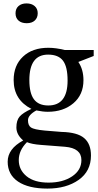

<svg xmlns="http://www.w3.org/2000/svg" viewBox="-20 -776 575 1125"><path d="M138 57Q90 105 90 162Q90 219 135.5 256.5Q181 294 264.5 294Q348 294 402.5 257.5Q457 221 457 162Q457 92 361 84L219 73Q166 69 138 57ZM262 -456Q152 -456 152 -307Q152 -230 179 -194Q206 -158 263 -158Q376 -158 376 -304Q376 -385 349 -420.5Q322 -456 262 -456ZM529 -483V-448L439 -413Q469 -369 469 -306Q469 -221 410 -171Q351 -121 260 -121Q231 -121 193 -129Q144 -102 144 -71.5Q144 -41 161.5 -29Q179 -17 242 -11L341 -3Q433 -1 473 33Q513 67 513 135Q513 227 441 278Q369 329 258 329Q147 329 86 288Q25 247 25 171.5Q25 96 116 47Q76 13 76 -29Q76 -71 95 -93Q114 -115 164 -138Q60 -191 60 -307Q60 -393 115 -444.5Q170 -496 263 -496Q308 -496 359 -483ZM71 -698Q71 -725 88.5 -740.5Q106 -756 135.5 -756Q165 -756 183 -740.5Q201 -725 201 -698.5Q201 -672 184 -656Q167 -640 136.5 -640Q106 -640 88.5 -655.5Q71 -671 71 -698Z"/></svg>

Font: Ledger
Style: Regular
Weight: 400
Designer: Denis Masharov
Foundry: Denis Masharov
Version: 1.001